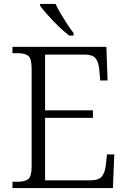

<svg xmlns="http://www.w3.org/2000/svg" viewBox="-20 -951 646 971"><path d="M43 0V-32H70Q105 -32 122.5 -45Q140 -58 140 -109V-603Q140 -655 123 -668.5Q106 -682 70 -682H43V-714H518L524 -544H487L482 -599Q479 -636 464 -655.5Q449 -675 407 -675H208V-393H450V-355H208V-39H436Q479 -39 495 -58.5Q511 -78 515 -115L521 -170H558L551 0ZM330 -771Q306 -789 276.5 -817.5Q247 -846 221.5 -875Q196 -904 183 -921V-931H261Q271 -909 287 -882Q303 -855 320 -829Q337 -803 352 -784V-771Z"/></svg>

Font: Noto Serif Myanmar Light
Style: Regular
Weight: 300
Designer: Ben Mitchell and the Monotype Design Team
Foundry: Monotype Imaging Inc.
Version: Version 2.106; ttfautohint (v1.8.4.7-5d5b)